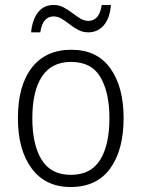

<svg xmlns="http://www.w3.org/2000/svg" viewBox="-20 -742 569 772"><path d="M477 -267Q477 -139 423 -64.5Q369 10 264 10Q163 10 107.5 -64.5Q52 -139 52 -267Q52 -398 108 -470Q164 -542 267 -542Q370 -542 423.5 -467.5Q477 -393 477 -267ZM110 -267Q110 -160 147.5 -99.5Q185 -39 265 -39Q345 -39 382.5 -99Q420 -159 420 -267Q420 -370 384 -431.5Q348 -493 266 -493Q187 -493 148.5 -434Q110 -375 110 -267ZM105 -612Q110 -663 133 -692.5Q156 -722 196 -722Q218 -722 236.5 -712Q255 -702 271 -689.5Q287 -677 303 -667.5Q319 -658 336 -658Q356 -658 370 -673Q384 -688 389 -722H426Q422 -669 397.5 -640.5Q373 -612 335 -612Q313 -612 295 -621.5Q277 -631 260.5 -644Q244 -657 228 -666.5Q212 -676 195 -676Q175 -676 161 -661Q147 -646 142 -612Z"/></svg>

Font: Noto Sans Khmer UI SemiCondensed Light
Style: Regular
Weight: 300
Width: 4
Designer: Danh Hong and the Monotype Design Team
Foundry: Monotype Imaging Inc.
Version: Version 2.002; ttfautohint (v1.8.4.7-5d5b)